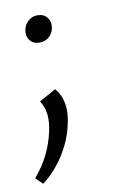

<svg xmlns="http://www.w3.org/2000/svg" viewBox="-71 -429 426 668"><g transform="rotate(-10 141.5 -95.5)"><path d="M101 -291Q78 -291 66.5 -306Q55 -321 59 -343Q62 -361 76 -373.5Q90 -386 109 -386Q131 -386 143 -370.5Q155 -355 151 -333Q147 -314 133.5 -302.5Q120 -291 101 -291ZM27 195 3 171Q61 104 79 19Q94 -48 66 -89L125 -122Q166 -74 147 6Q136 60 103.5 111Q71 162 27 195Z"/></g></svg>

Font: EauTest
Style: Italic
Weight: 400
Italic angle: -12°
Designer: Christian Thalmann (Catharsis Fonts)
Version: Version 0.001;PS 000.001;hotconv 1.0.88;makeotf.lib2.5.64775